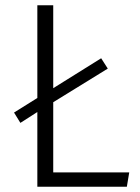

<svg xmlns="http://www.w3.org/2000/svg" viewBox="-20 -705 528 725"><path d="M181 -54V-319L387 -446L362 -485L181 -372V-685H121V-335L33 -280L57 -241L121 -282V0H459L468 -54Z"/></svg>

Font: FiraGO Light
Style: Regular
Weight: 300
Designer: bBox Type
Foundry: bBox Type GmbH
Version: Version 1.001;PS 001.001;hotconv 1.0.88;makeotf.lib2.5.64775